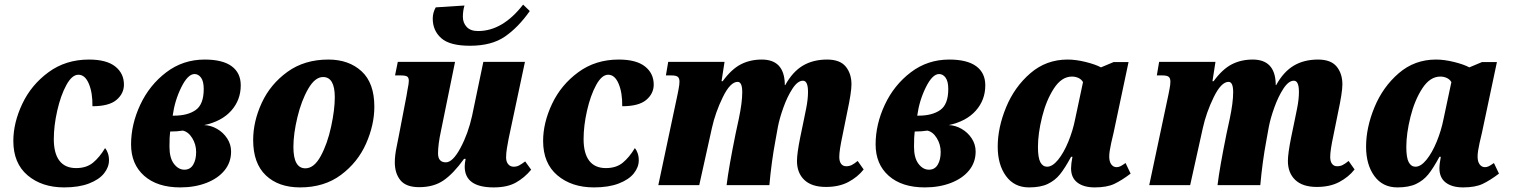

<svg xmlns="http://www.w3.org/2000/svg" viewBox="-20 -805 6591 835"><path d="M38 -192Q38 -271 77 -353.5Q116 -436 191 -491Q266 -546 367 -546Q443 -546 481 -516Q519 -486 519 -437Q519 -398 486.5 -370.5Q454 -343 382 -343Q383 -401 366.5 -440.5Q350 -480 321 -480Q293 -480 268.5 -435Q244 -390 229 -324Q214 -258 214 -200Q214 -138 238.5 -106Q263 -74 311 -74Q356 -74 384.5 -97.5Q413 -121 437 -161Q444 -153 449 -139Q454 -125 454 -108Q454 -78 432.5 -51Q411 -24 367 -7Q323 10 259 10Q162 10 100 -42.5Q38 -95 38 -192Z M550 -177Q550 -264 590 -349.5Q630 -435 703 -490.5Q776 -546 870 -546Q948 -546 987.5 -517Q1027 -488 1027 -434Q1027 -370 985.5 -323.5Q944 -277 868 -261Q897 -260 924 -244.5Q951 -229 968 -203Q985 -177 985 -146Q985 -99 956.5 -64Q928 -29 877.5 -9.5Q827 10 764 10Q664 10 607 -40.5Q550 -91 550 -177ZM737 -302Q796 -302 831 -326.5Q866 -351 866 -418Q866 -451 854.5 -467Q843 -483 826 -483Q797 -483 768.5 -425.5Q740 -368 731 -302ZM833 -144Q833 -177 816 -204.5Q799 -232 775 -237Q750 -233 720 -233Q717 -212 717 -167Q717 -118 736.5 -92.5Q756 -67 782 -67Q807 -67 820 -88.5Q833 -110 833 -144Z M1081 -196Q1081 -277 1118.5 -358Q1156 -439 1230 -492.5Q1304 -546 1408 -546Q1497 -546 1552.5 -495Q1608 -444 1608 -341Q1608 -262 1572 -180.5Q1536 -99 1463 -44.5Q1390 10 1285 10Q1191 10 1136 -42.5Q1081 -95 1081 -196ZM1436 -382Q1436 -470 1385 -470Q1350 -470 1320.5 -419Q1291 -368 1273.5 -295.5Q1256 -223 1256 -166Q1256 -73 1308 -73Q1346 -73 1375 -126.5Q1404 -180 1420 -254Q1436 -328 1436 -382Z M2001 -81Q2001 -94 2005 -114H1998Q1952 -50 1909 -20.5Q1866 9 1803 9Q1746 9 1721.5 -21Q1697 -51 1697 -99Q1697 -129 1705 -167Q1713 -205 1714 -212L1748 -389L1752 -413Q1758 -442 1758 -453Q1758 -467 1751 -472Q1744 -477 1722 -477H1698L1710 -536H1959L1898 -237Q1885 -177 1885 -138Q1885 -99 1919 -99Q1949 -99 1982.5 -161.5Q2016 -224 2033 -301L2082 -536H2263L2192 -202Q2188 -181 2184.5 -160Q2181 -139 2181 -120Q2181 -102 2190 -91Q2199 -80 2214 -80Q2227 -80 2237.5 -85.5Q2248 -91 2264 -103L2290 -67Q2261 -32 2223.5 -11Q2186 10 2127 10Q2001 10 2001 -81ZM1862 -724Q1862 -750 1875 -773L2000 -781Q1993 -758 1993 -732Q1993 -706 2009.5 -688Q2026 -670 2059 -670Q2166 -670 2255 -785L2284 -757Q2234 -686 2176 -646Q2118 -606 2024 -606Q1936 -606 1899 -639Q1862 -672 1862 -724Z M2342 -192Q2342 -271 2381 -353.5Q2420 -436 2495 -491Q2570 -546 2671 -546Q2747 -546 2785 -516Q2823 -486 2823 -437Q2823 -398 2790.5 -370.5Q2758 -343 2686 -343Q2687 -401 2670.5 -440.5Q2654 -480 2625 -480Q2597 -480 2572.5 -435Q2548 -390 2533 -324Q2518 -258 2518 -200Q2518 -138 2542.5 -106Q2567 -74 2615 -74Q2660 -74 2688.5 -97.5Q2717 -121 2741 -161Q2748 -153 2753 -139Q2758 -125 2758 -108Q2758 -78 2736.5 -51Q2715 -24 2671 -7Q2627 10 2563 10Q2466 10 2404 -42.5Q2342 -95 2342 -192Z M3446 -105Q3446 -137 3460 -207L3477 -289Q3478 -294 3486 -333.5Q3494 -373 3494 -405Q3494 -454 3472 -454Q3449 -454 3426.5 -419.5Q3404 -385 3387 -337.5Q3370 -290 3363 -253L3352 -192Q3335 -101 3326 0H3140Q3149 -75 3179 -223L3193 -288Q3208 -359 3208 -404Q3208 -449 3188 -449Q3156 -449 3123.5 -382.5Q3091 -316 3076 -248L3021 0H2843L2927 -396Q2928 -402 2931.5 -419.5Q2935 -437 2935 -450Q2935 -465 2927.5 -471Q2920 -477 2900 -477H2876L2886 -536H3131L3118 -452H3123Q3161 -504 3201.5 -525Q3242 -546 3293 -546Q3389 -546 3393 -443V-435H3395Q3427 -493 3471.5 -519.5Q3516 -546 3577 -546Q3633 -546 3658 -515.5Q3683 -485 3683 -438Q3683 -403 3664 -315L3644 -216Q3630 -151 3630 -123Q3630 -103 3638 -92.5Q3646 -82 3660 -82Q3673 -82 3683.5 -87Q3694 -92 3710 -105L3736 -68Q3710 -35 3669.5 -13.5Q3629 8 3572 8Q3510 8 3478 -22.5Q3446 -53 3446 -105Z M3788 -177Q3788 -264 3828 -349.5Q3868 -435 3941 -490.5Q4014 -546 4108 -546Q4186 -546 4225.5 -517Q4265 -488 4265 -434Q4265 -370 4223.5 -323.5Q4182 -277 4106 -261Q4135 -260 4162 -244.5Q4189 -229 4206 -203Q4223 -177 4223 -146Q4223 -99 4194.5 -64Q4166 -29 4115.5 -9.5Q4065 10 4002 10Q3902 10 3845 -40.5Q3788 -91 3788 -177ZM3975 -302Q4034 -302 4069 -326.5Q4104 -351 4104 -418Q4104 -451 4092.5 -467Q4081 -483 4064 -483Q4035 -483 4006.5 -425.5Q3978 -368 3969 -302ZM4071 -144Q4071 -177 4054 -204.5Q4037 -232 4013 -237Q3988 -233 3958 -233Q3955 -212 3955 -167Q3955 -118 3974.5 -92.5Q3994 -67 4020 -67Q4045 -67 4058 -88.5Q4071 -110 4071 -144Z M4319 -167Q4319 -250 4355.5 -338.5Q4392 -427 4461 -486.5Q4530 -546 4623 -546Q4659 -546 4701.5 -535.5Q4744 -525 4768 -512L4823 -535H4888L4823 -228Q4821 -221 4812.5 -183Q4804 -145 4804 -124Q4804 -102 4813 -90Q4822 -78 4836 -78Q4844 -78 4851.5 -81.5Q4859 -85 4864.5 -89Q4870 -93 4875 -96L4897 -50Q4859 -21 4826.5 -5.5Q4794 10 4741 10Q4693 10 4665.5 -11Q4638 -32 4638 -73Q4638 -92 4644 -123H4638Q4611 -73 4589.5 -46.5Q4568 -20 4536.5 -5Q4505 10 4455 10Q4391 10 4355 -39.5Q4319 -89 4319 -167ZM4656 -288 4690 -448Q4683 -460 4670 -466Q4657 -472 4642 -472Q4597 -472 4563.5 -420.5Q4530 -369 4512 -296.5Q4494 -224 4494 -166Q4494 -119 4504.5 -99.5Q4515 -80 4534 -80Q4557 -80 4581.5 -110Q4606 -140 4626 -188.5Q4646 -237 4656 -288Z M5581 -105Q5581 -137 5595 -207L5612 -289Q5613 -294 5621 -333.5Q5629 -373 5629 -405Q5629 -454 5607 -454Q5584 -454 5561.5 -419.5Q5539 -385 5522 -337.5Q5505 -290 5498 -253L5487 -192Q5470 -101 5461 0H5275Q5284 -75 5314 -223L5328 -288Q5343 -359 5343 -404Q5343 -449 5323 -449Q5291 -449 5258.5 -382.5Q5226 -316 5211 -248L5156 0H4978L5062 -396Q5063 -402 5066.5 -419.5Q5070 -437 5070 -450Q5070 -465 5062.5 -471Q5055 -477 5035 -477H5011L5021 -536H5266L5253 -452H5258Q5296 -504 5336.5 -525Q5377 -546 5428 -546Q5524 -546 5528 -443V-435H5530Q5562 -493 5606.5 -519.5Q5651 -546 5712 -546Q5768 -546 5793 -515.5Q5818 -485 5818 -438Q5818 -403 5799 -315L5779 -216Q5765 -151 5765 -123Q5765 -103 5773 -92.5Q5781 -82 5795 -82Q5808 -82 5818.5 -87Q5829 -92 5845 -105L5871 -68Q5845 -35 5804.5 -13.5Q5764 8 5707 8Q5645 8 5613 -22.5Q5581 -53 5581 -105Z M5921 -167Q5921 -250 5957.5 -338.5Q5994 -427 6063 -486.5Q6132 -546 6225 -546Q6261 -546 6303.5 -535.5Q6346 -525 6370 -512L6425 -535H6490L6425 -228Q6423 -221 6414.5 -183Q6406 -145 6406 -124Q6406 -102 6415 -90Q6424 -78 6438 -78Q6446 -78 6453.5 -81.5Q6461 -85 6466.5 -89Q6472 -93 6477 -96L6499 -50Q6461 -21 6428.5 -5.5Q6396 10 6343 10Q6295 10 6267.5 -11Q6240 -32 6240 -73Q6240 -92 6246 -123H6240Q6213 -73 6191.5 -46.5Q6170 -20 6138.5 -5Q6107 10 6057 10Q5993 10 5957 -39.5Q5921 -89 5921 -167ZM6258 -288 6292 -448Q6285 -460 6272 -466Q6259 -472 6244 -472Q6199 -472 6165.5 -420.5Q6132 -369 6114 -296.5Q6096 -224 6096 -166Q6096 -119 6106.5 -99.5Q6117 -80 6136 -80Q6159 -80 6183.5 -110Q6208 -140 6228 -188.5Q6248 -237 6258 -288Z"/></svg>

Font: Noto Serif NarrowBlack
Style: Italic
Weight: 900
Width: 4
Italic angle: -12°
Designer: Monotype Design Team
Foundry: Monotype Imaging Inc.
Version: Version 1.001